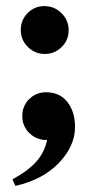

<svg xmlns="http://www.w3.org/2000/svg" viewBox="-20 -438 314 631"><path d="M127.4 -260.7Q94.7 -260.7 71.5 -283.7Q48.3 -306.6 48.3 -339.4Q48.3 -372.6 71 -395.3Q93.8 -418 126 -418Q158.7 -418 182.1 -394.8Q205.6 -371.6 205.6 -338.4Q205.6 -306.2 182.6 -283.4Q159.7 -260.7 127.4 -260.7ZM30.8 172.9 21 151.4Q72.3 123.5 99.4 93Q126.5 62.5 134.8 22H132.3Q99.6 22 76.4 -0.7Q53.2 -23.4 53.2 -56.6Q53.2 -89.8 75.9 -112.3Q98.6 -134.8 131.3 -134.8Q176.3 -134.8 201.4 -102.8Q226.6 -70.8 226.6 -20Q226.6 41.5 174.1 96.9Q121.6 152.3 30.8 172.9Z"/></svg>

Font: Elstob 18pt
Style: Bold
Weight: 700
Designer: Peter S. Baker
Version: Version 1.015